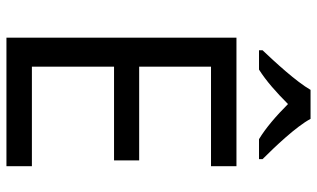

<svg xmlns="http://www.w3.org/2000/svg" viewBox="-214 -770 984 596"><g transform="rotate(90 278.0 -472.0)"><path d="M349 -944H259C233 -899 173 -834 136 -795V-784H196C231 -806 267 -838 303 -874C339 -838 377 -805 412 -784H474V-795C436 -833 373 -899 349 -944ZM496 0V-79H187V-334H478V-412H187V-635H496V-714H97V0Z"/></g></svg>

Font: Noto Sans Brahmi
Style: Regular
Weight: 400
Designer: Monotype Design Team
Foundry: Monotype Imaging Inc.
Version: Version 2.004